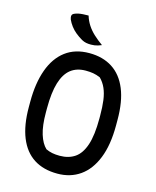

<svg xmlns="http://www.w3.org/2000/svg" viewBox="-137 -1026 924 1139"><g transform="rotate(15 325.0 -457.0)"><path d="M326 -720Q409 -720 468 -682Q527 -644 558 -568.5Q589 -493 589 -380V-346Q589 -226 556.5 -144.5Q524 -63 465 -21.5Q406 20 326 20Q240 20 181 -18Q122 -56 91.5 -131.5Q61 -207 61 -317V-351Q61 -465 91 -548Q121 -631 180 -675.5Q239 -720 326 -720ZM167 -313Q167 -232 183 -180.5Q199 -129 227 -103Q246 -94 266 -90Q286 -86 312 -86Q367 -86 405 -112Q443 -138 463 -198Q483 -258 483 -360V-376Q483 -432 477.5 -472.5Q472 -513 458.5 -543.5Q445 -574 422 -597Q399 -607 378 -610.5Q357 -614 332 -614Q277 -614 240.5 -585.5Q204 -557 185.5 -496.5Q167 -436 167 -339ZM263 -934Q272 -904 288.5 -878.5Q305 -853 329 -830.5Q353 -808 385 -785Q373 -780 363 -777Q353 -774 343 -772.5Q333 -771 321 -771Q304 -771 291 -773.5Q278 -776 263 -784Q241 -797 222.5 -812Q204 -827 190 -845.5Q176 -864 167 -884Q162 -898 164 -907.5Q166 -917 178 -922Q189 -927 201.5 -929.5Q214 -932 229.5 -933Q245 -934 263 -934Z"/></g></svg>

Font: Recursive Casual Medium
Style: Regular
Weight: 500
Version: Version 1.047